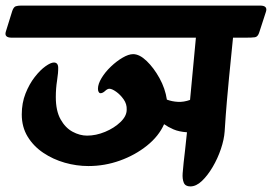

<svg xmlns="http://www.w3.org/2000/svg" viewBox="-76 -645 975 688"><path d="M-55 -532 -32 -606Q-27 -620 -19.5 -622.5Q-12 -625 0 -625H856Q884 -625 877 -603L853 -529Q848 -513 837.5 -511.5Q827 -510 804 -510H759Q755 -469 751.5 -435Q748 -401 744.5 -364.5Q741 -328 737 -282.5Q733 -237 729 -174Q727 -145 715.5 -111Q704 -77 686 -46.5Q668 -16 647.5 3.5Q627 23 606 23Q588 23 582.5 9.5Q577 -4 578.5 -24Q580 -44 582 -62Q584 -78 587 -105.5Q590 -133 594 -171Q565 -173 545.5 -181.5Q526 -190 512 -200Q493 -157 450.5 -123Q408 -89 353.5 -69.5Q299 -50 241 -50Q198 -50 156 -62Q114 -74 79 -97.5Q44 -121 23 -155.5Q2 -190 2 -235Q2 -276 15.5 -310Q29 -344 48.5 -369Q68 -394 87 -407.5Q106 -421 117 -421Q132 -421 132.5 -403Q133 -385 128.5 -356.5Q124 -328 124 -297Q124 -248 141 -217.5Q158 -187 184 -173Q210 -159 236 -159Q268 -159 300.5 -172.5Q333 -186 355.5 -207.5Q378 -229 378 -252Q379 -272 367 -289Q355 -306 340 -316.5Q325 -327 316 -327Q309 -327 300.5 -319Q292 -311 284 -311Q280 -311 277.5 -315.5Q275 -320 275 -327Q275 -344 288 -365.5Q301 -387 321.5 -406.5Q342 -426 363.5 -438.5Q385 -451 401 -451Q424 -451 449.5 -426.5Q475 -402 495.5 -365Q516 -328 522 -288Q541 -281 562 -280Q583 -279 605 -287L626 -510H-34Q-62 -510 -55 -532Z"/></svg>

Font: Alkatra
Style: Bold
Weight: 700
Designer: Suman Bhandary
Version: Version 1.100;gftools[0.9.22]